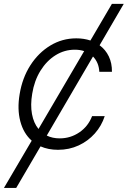

<svg xmlns="http://www.w3.org/2000/svg" viewBox="-44 -747 647 972"><path d="M582.4 -727.3 460.2 -517.8Q490.4 -495.7 506.9 -461.3Q523.4 -426.8 522.7 -383.5H458.8Q456.3 -430.8 426.8 -460.9L192.8 -60.7Q221.6 -46.5 258.2 -46.5Q312.9 -46.5 357.6 -76.9Q402.3 -107.2 422.2 -159.1H486.2Q470.2 -109.7 435.9 -71.2Q401.6 -32.7 354 -10.7Q306.5 11.4 249.6 11.4Q200.3 11.4 161.2 -6L38 204.5H-24.1L116.5 -34.8Q74.9 -71.7 58.8 -133Q42.6 -194.2 55.4 -270.2Q68.9 -352.6 109.7 -416.4Q150.6 -480.1 210.8 -516.5Q271 -552.9 342.3 -552.9Q381 -552.9 413.7 -541.9L522.4 -727.3ZM382.1 -488.3Q360.4 -495.4 334.9 -495.4Q282 -495.4 236.9 -467.2Q191.8 -438.9 160.7 -388.7Q129.6 -338.4 119 -272.4Q109.4 -215.6 117.9 -169.7Q126.4 -123.9 150.9 -94.1Z"/></svg>

Font: Inter UI Light
Style: Italic
Weight: 300
Italic angle: 9.39999°
Designer: Rasmus Andersson
Foundry: rsms
Version: 3.2;8d6f07862